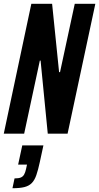

<svg xmlns="http://www.w3.org/2000/svg" viewBox="-26 -708 525 1017"><path d="M-6 0 140 -688H250L287 -326H292L370 -688H479L332 0H227L189 -387H185L102 0ZM40 289 51 237Q72 237 83.5 232.5Q95 228 101.5 217Q108 206 112 187L117 164H70L92 62H204L185 150Q176 192 166.5 219.5Q157 247 142 262Q127 277 103 283Q79 289 40 289Z"/></svg>

Font: Saira ExtraCondensed
Style: Bold Italic
Weight: 700
Width: 2
Italic angle: -12°
Designer: Hector Gatti with collaboration of the Omnibus-Type team
Foundry: Omnibus-Type
Version: Version 1.101